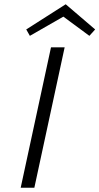

<svg xmlns="http://www.w3.org/2000/svg" viewBox="-20 -880 466 900"><path d="M288 -860 426 -742 399 -712 277 -802 120 -712 103 -742ZM77 0 219 -658H283L141 0Z"/></svg>

Font: EauTestText Semilight
Style: Italic
Weight: 300
Italic angle: -12°
Designer: Christian Thalmann (Catharsis Fonts)
Version: Version 0.001;PS 000.001;hotconv 1.0.88;makeotf.lib2.5.64775